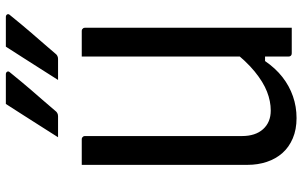

<svg xmlns="http://www.w3.org/2000/svg" viewBox="-204 -788 1009 640"><g transform="rotate(-90 300.0 -468.5)"><path d="M527 0Q513 0 499 0Q485 0 471 0Q457 0 442 0Q440 0 438 -0.5Q436 -1 435 -2Q434 -3 433 -4Q432 -5 431.5 -7Q431 -9 431 -11Q431 -97 431 -183Q431 -269 431 -355.5Q431 -442 431 -528Q431 -614 431 -700Q446 -700 460 -700Q474 -700 488 -700Q502 -700 516 -700Q520 -700 522 -698.5Q524 -697 525.5 -695Q527 -693 527 -689Q527 -616 527 -543Q527 -470 527 -396.5Q527 -323 527 -250Q527 -177 527 -104Q527 -77 527 -51Q527 -25 527 0ZM226 16Q188 16 158.5 3.5Q129 -9 109.5 -31Q90 -53 80 -83Q70 -113 70 -147Q70 -223 70 -298.5Q70 -374 70 -449.5Q70 -525 70 -601Q70 -626 70 -650.5Q70 -675 70 -700Q92 -700 112.5 -700Q133 -700 155 -700Q159 -700 161 -698.5Q163 -697 164.5 -695Q166 -693 166 -689Q166 -604 166 -515.5Q166 -427 166 -339.5Q166 -252 166 -166Q166 -121 189 -95.5Q212 -70 251 -70Q282 -70 314 -82.5Q346 -95 381 -123.5Q416 -152 453 -200V-89H416Q392 -54 362.5 -31Q333 -8 298.5 4Q264 16 226 16ZM273 -953Q298 -953 312 -953Q326 -953 338.5 -953Q351 -953 372 -953Q378 -953 380.5 -948.5Q383 -944 378 -939Q360 -917 346 -900Q332 -883 318.5 -867.5Q305 -852 288.5 -833Q272 -814 249 -787Q247 -784 242.5 -781.5Q238 -779 232 -779Q215 -779 204 -779Q193 -779 183 -779Q173 -779 162 -779Q182 -810 199.5 -838Q217 -866 235.5 -894.5Q254 -923 273 -953ZM464 -953Q489 -953 503 -953Q517 -953 529.5 -953Q542 -953 563 -953Q569 -953 571.5 -948.5Q574 -944 569 -939Q551 -917 537 -900Q523 -883 509.5 -867.5Q496 -852 479.5 -833Q463 -814 440 -787Q438 -784 433.5 -781.5Q429 -779 423 -779Q406 -779 395 -779Q384 -779 374 -779Q364 -779 353 -779Q373 -810 390.5 -838Q408 -866 426.5 -894.5Q445 -923 464 -953Z"/></g></svg>

Font: Recursive Monospace
Style: Regular
Weight: 400
Version: Version 1.047